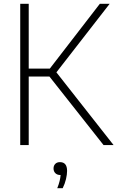

<svg xmlns="http://www.w3.org/2000/svg" viewBox="-20 -760 615 1006"><path d="M86 0V-740H130.5V-400.5H241L503 -740H554.5L275.5 -381L575 0H522.5L239 -359H130.5V0ZM280 226Q288.5 205 292.5 188.2Q296.5 171.5 297.5 157H296Q280 157 270.2 147.5Q260.5 138 260.5 122.5Q260.5 108 269.5 98.8Q278.5 89.5 294 89.5Q331.5 89.5 331.5 135.5Q331.5 154 325.8 178.5Q320 203 308.5 226Z"/></svg>

Font: Encode Sans SemiCondensed SemiCondensed ExtraLight
Style: Regular
Weight: 200
Width: 4
Designer: Multiple Designers
Foundry: Impallari Type
Version: Version 3.000; ttfautohint (v1.8.3) -l 8 -r 50 -G 200 -x 14 